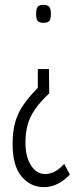

<svg xmlns="http://www.w3.org/2000/svg" viewBox="-20 -554 308 792"><path d="M190 -497Q190 -475 183.5 -467.5Q177 -460 159 -460Q142 -460 135.5 -467.5Q129 -475 129 -497Q129 -518 135.5 -526Q142 -534 159 -534Q176 -534 183 -526Q190 -518 190 -497ZM182 -269 183 -169Q145 -133 123.5 -101.5Q102 -70 93.5 -37.5Q85 -5 85 34Q85 93 108 128.5Q131 164 167 164Q185 164 204.5 154.5Q224 145 245 122L268 166Q247 189 219.5 203.5Q192 218 161 218Q106 218 69 174Q32 130 32 40Q32 -14 43.5 -52.5Q55 -91 78 -123.5Q101 -156 136 -192V-269Z"/></svg>

Font: Georama Extra Condensed Light
Style: Regular
Weight: 300
Width: 2
Designer: Jean-Baptiste Levee
Foundry: Production Type
Version: Version 1.000